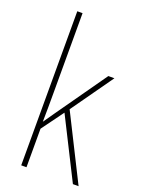

<svg xmlns="http://www.w3.org/2000/svg" viewBox="-145 -825 652 890"><g transform="rotate(20 181.5 -380.0)"><path d="M103 -368V-760H77V0H103V-190L182 -298L332 0H360L199 -321L345 -527H315L141 -280C126 -259 118 -247 102 -224C103 -275 103 -316 103 -368Z"/></g></svg>

Font: Noto Sans Sinhala UI Condensed Thin
Style: Regular
Weight: 100
Width: 3
Designer: Jelle Bosma - Monotype Design Team
Foundry: Monotype Imaging Inc.
Version: Version 2.006